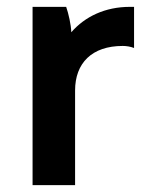

<svg xmlns="http://www.w3.org/2000/svg" viewBox="-20 -540 432 560"><path d="M75 0H199V-276C199 -356 248 -406 338 -406C349 -406 361 -404 371 -400V-520H359C287 -520 228 -492 188 -446C187 -469 180 -500 173 -520H75Z"/></svg>

Font: Fixel Display SemiBold
Style: Regular
Weight: 600
Designer: AlfaBravo + MacPaw
Foundry: Kyrylo Tkachov, Marchela Mozhyna, Serhii Makarenko, Maria Weinstein, Zakhar Kryvoshyya
Version: Version 1.211